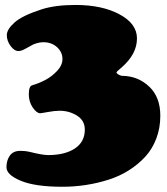

<svg xmlns="http://www.w3.org/2000/svg" viewBox="-20 -624 655 755"><path d="M52.7 -423.3Q36.1 -423.3 21.5 -443.4Q6.8 -463.4 6.8 -485.8Q6.8 -508.3 36.9 -535.4Q66.9 -562.5 144 -587.4Q197.3 -604.5 277.3 -604.5Q381.3 -604.5 450 -567.6Q518.6 -530.8 518.6 -473.1Q518.6 -412.1 460.4 -360.8Q438 -341.8 438 -339.4Q438 -335.4 446.3 -330.6Q454.6 -325.7 462.4 -325.7Q522.9 -324.7 566.7 -283.4Q610.4 -242.2 610.4 -168.9Q610.4 -120.6 594.7 -79.3Q579.1 -38.1 551.5 -8.1Q523.9 22 487.5 45.2Q451.2 68.4 407.7 82.3Q364.3 96.2 318.6 103.3Q272.9 110.4 225.6 110.4Q118.2 110.4 61.8 86.9Q5.4 63.5 5.4 33.7Q5.4 6.3 18.8 -12.2Q32.2 -30.8 59.6 -30.8Q79.6 -30.8 94.7 -27.3Q146.5 -14.2 169.4 -14.2Q234.9 -14.2 274.2 -40Q313.5 -65.9 313.5 -114.3Q313.5 -149.9 283 -169.2Q252.4 -188.5 214.4 -188.5Q195.3 -188.5 168.7 -183.6Q142.1 -178.7 138.2 -178.7Q124 -178.7 108.6 -201.4Q93.3 -224.1 93.3 -252.9Q93.3 -285.2 106.4 -288.6Q131.8 -295.9 157.7 -309.3Q183.6 -322.8 204.6 -345.2Q225.6 -367.7 225.6 -391.6Q225.6 -419.4 204.1 -438.7Q182.6 -458 150.9 -458Q139.6 -458 128.4 -455.1Q117.2 -452.1 110.8 -449.2Q104.5 -446.3 93.8 -439.9Q83 -433.6 79.6 -432.1Q64 -423.3 52.7 -423.3Z"/></svg>

Font: Cooper* Black
Style: Regular
Weight: 900
Designer: Owen Earl
Foundry: indestructible type*
Version: Version 0.001